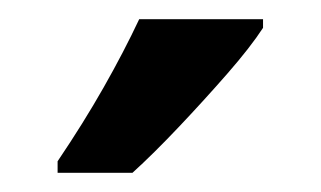

<svg xmlns="http://www.w3.org/2000/svg" viewBox="-20 -786 334 200"><path d="M254 -757Q241 -737 217 -709.5Q193 -682 166.5 -654Q140 -626 118 -606H40V-618Q67 -658 88 -695Q109 -732 125 -766H254Z"/></svg>

Font: Noto Sans ExtraCondensed SemiBold
Style: Regular
Weight: 600
Width: 2
Designer: Monotype Design Team
Foundry: Monotype Imaging Inc.
Version: Version 2.013; ttfautohint (v1.8.4.7-5d5b)